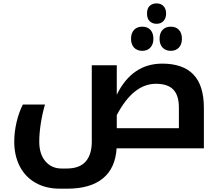

<svg xmlns="http://www.w3.org/2000/svg" viewBox="-20 -884 1310 1144"><path d="M336.9 240.2Q253.4 240.2 191.7 205.1Q129.9 169.9 97.4 106.2Q64.9 42.5 64.9 -40Q64.9 -96.7 78.6 -155.5Q92.3 -214.4 116.2 -261.2H248Q232.4 -207.5 223.1 -148.7Q213.9 -89.8 213.9 -39.1Q213.9 33.7 250.5 76.9Q287.1 120.1 347.2 120.1H377Q454.1 120.1 490.5 78.4Q526.9 36.6 526.9 -39.1V-495.1H675.8V-319.8Q767.1 -504.9 946.8 -504.9Q1069.8 -504.9 1132.3 -440.2Q1194.8 -375.5 1194.8 -240.2V0H674.8Q667.5 118.2 592.8 179.2Q518.1 240.2 380.9 240.2ZM1045.9 -120.1V-243.2Q1045.9 -315.9 1012.5 -350.3Q979 -384.8 909.2 -384.8Q773.9 -384.8 675.8 -198.2V-120.1ZM912.6 -742.2Q888.7 -742.2 872.3 -757.3Q856 -772.5 856 -803.2Q856 -835 872.3 -849.4Q888.7 -863.8 912.6 -863.8Q938.5 -863.8 954.1 -847.7Q969.7 -831.5 969.7 -803.2Q969.7 -775.9 954.3 -759Q939 -742.2 912.6 -742.2ZM827.6 -581.1Q796.9 -581.1 778.8 -600.3Q760.7 -619.6 760.7 -652.8Q760.7 -686.5 778.6 -705.8Q796.4 -725.1 827.6 -725.1Q858.9 -725.1 876.5 -705.8Q894 -686.5 894 -652.8Q894 -619.6 875.7 -600.3Q857.4 -581.1 827.6 -581.1ZM998 -581.1Q966.8 -581.1 948.7 -600.3Q930.7 -619.6 930.7 -652.8Q930.7 -686.5 948.5 -705.8Q966.3 -725.1 998 -725.1Q1028.3 -725.1 1046.1 -706.1Q1064 -687 1064 -652.8Q1064 -619.6 1045.7 -600.3Q1027.3 -581.1 998 -581.1Z"/></svg>

Font: Noto Sans Kufi Arabic
Style: Bold
Weight: 700
Designer: Monotype Design team
Foundry: Monotype Imaging Inc.
Version: Version 1.02